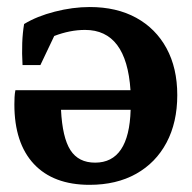

<svg xmlns="http://www.w3.org/2000/svg" viewBox="-20 -512 540 541"><path d="M232.4 8.8Q130.4 8.8 75.4 -50Q20.5 -108.9 20.5 -217.8Q20.5 -227.5 21 -238Q21.5 -248.5 23.4 -257.8H347.7Q336.4 -427.7 219.7 -427.7Q177.2 -427.7 132.8 -410.6L93.8 -328.6H43.5Q39.6 -395 47.9 -444.3Q84 -466.3 134.5 -479.2Q185.1 -492.2 232.9 -492.2Q308.6 -492.2 363.8 -461.9Q418.9 -431.6 449.2 -376Q479.5 -320.3 479.5 -244.1Q479.5 -167 449.2 -110.1Q418.9 -53.2 363.5 -22.2Q308.1 8.8 232.4 8.8ZM248 -53.7Q343.8 -53.7 348.1 -202.6H151.9Q155.8 -124 178.5 -88.9Q201.2 -53.7 248 -53.7Z"/></svg>

Font: Markazi Text
Style: Bold
Weight: 700
Designer: Borna Izadpanah (Arabic designer), Fiona Ross (Arabic design director) and Florian Runge (Latin designer)
Foundry: Borna Izadpanah and Florian Runge
Version: Version 1.001; ttfautohint (v1.8.3)